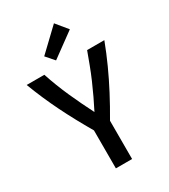

<svg xmlns="http://www.w3.org/2000/svg" viewBox="-222 -1034 1004 1139"><g transform="rotate(-30 280.0 -464.5)"><path d="M226 0V-260Q161 -371 109 -476.5Q57 -582 15 -693H136Q165 -605 203 -520Q241 -435 283 -353Q303 -392 323 -434Q343 -476 362 -520Q381 -564 397.5 -608Q414 -652 429 -693H547Q519 -619 487 -548.5Q455 -478 418 -407.5Q381 -337 337 -262V0ZM239 -732 190 -788 338 -929 402 -851Z"/></g></svg>

Font: Ubuntu Sans Mono Medium
Style: Regular
Weight: 500
Monospace: yes
Designer: Dalton Maag Ltd
Foundry: Dalton Maag Ltd
Version: Version 1.006